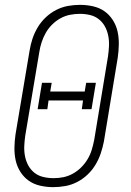

<svg xmlns="http://www.w3.org/2000/svg" viewBox="-20 -763 540 791"><path d="M199 8Q172 8 145.5 2Q119 -4 98.5 -18.5Q78 -33 64 -55Q50 -77 44.5 -102.5Q39 -128 39.5 -155.5Q40 -183 44 -210L102 -555Q106 -580 114 -604Q122 -628 135.5 -650.5Q149 -673 168.5 -691.5Q188 -710 211.5 -722Q235 -734 260 -738.5Q285 -743 310 -743Q337 -743 363.5 -737Q390 -731 410.5 -716.5Q431 -702 445 -680Q459 -658 464.5 -632.5Q470 -607 469.5 -579.5Q469 -552 465 -525L408 -180Q403 -155 395 -131Q387 -107 373.5 -84.5Q360 -62 340.5 -43.5Q321 -25 297.5 -13Q274 -1 249 3.5Q224 8 199 8ZM201 -29Q221 -29 241 -33Q261 -37 280 -47.5Q299 -58 314.5 -73.5Q330 -89 341 -107.5Q352 -126 358 -146Q364 -166 368 -186L425 -531Q428 -552 429 -573.5Q430 -595 426 -615.5Q422 -636 412.5 -653.5Q403 -671 387.5 -683.5Q372 -696 351.5 -701Q331 -706 309 -706Q289 -706 268.5 -702Q248 -698 229 -687.5Q210 -677 194.5 -661.5Q179 -646 168.5 -627.5Q158 -609 151.5 -589Q145 -569 142 -549L84 -204Q81 -183 80 -161.5Q79 -140 83 -119.5Q87 -99 96.5 -81.5Q106 -64 121.5 -51.5Q137 -39 158 -34Q179 -29 201 -29ZM175 -313H135L153 -422H193L187 -386H329L335 -422H375L357 -313H317L322 -349H180Z"/></svg>

Font: Iosevka Curly Slab Extralight
Style: Italic
Weight: 200
Italic angle: -9°
Monospace: yes
Designer: Belleve Invis
Foundry: Belleve Invis
Version: Version 22.1.2; ttfautohint (v1.8.4)